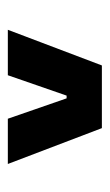

<svg xmlns="http://www.w3.org/2000/svg" viewBox="85 -925 280 490"><g transform="rotate(90 225.0 -680.0)"><path d="M56 -560 147 -800H307L398.5 -560H283L231 -710H224L172 -560Z"/></g></svg>

Font: Trispace Condensed SemiBold
Style: Regular
Weight: 600
Width: 3
Designer: Tyler Finck
Foundry: Etcetera Type Company
Version: Version 1.210; ttfautohint (v1.8.3)